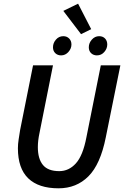

<svg xmlns="http://www.w3.org/2000/svg" viewBox="-20 -1008 672 1040"><path d="M297 12Q189 12 133 -42Q77 -96 77 -205Q77 -227 81 -253Q85 -279 89 -304L159 -654H267L194 -288Q185 -246 185 -211Q185 -148 212.5 -114.5Q240 -81 301 -81Q353 -81 391 -123Q429 -165 448 -264L526 -654H632L553 -264Q524 -118 459 -53Q394 12 297 12ZM311 -708Q292 -708 279.5 -720Q267 -732 267 -752Q267 -775 283 -793.5Q299 -812 323 -812Q342 -812 354.5 -799.5Q367 -787 367 -767Q367 -745 350.5 -726.5Q334 -708 311 -708ZM505 -708Q486 -708 473.5 -720Q461 -732 461 -752Q461 -775 477.5 -793.5Q494 -812 517 -812Q537 -812 549 -799.5Q561 -787 561 -767Q561 -745 545 -726.5Q529 -708 505 -708ZM419 -823 323 -949 403 -988 474 -850Z"/></svg>

Font: Source Sans Pro SemiBold
Style: Italic
Weight: 600
Italic angle: -11°
Designer: Paul D. Hunt
Foundry: Adobe Systems Incorporated
Version: Version 1.095;hotconv 1.0.109;makeotfexe 2.5.65596